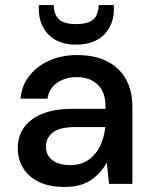

<svg xmlns="http://www.w3.org/2000/svg" viewBox="-20 -725 599 757"><path d="M235 12Q172 12 131 -9Q90 -30 70 -64.5Q50 -99 50 -140Q50 -212 106 -254Q162 -296 266 -296H396V-305Q396 -363 364.5 -392Q333 -421 283 -421Q239 -421 206.5 -399.5Q174 -378 167 -336H61Q66 -390 97.5 -428.5Q129 -467 177.5 -487.5Q226 -508 284 -508Q388 -508 445 -453.5Q502 -399 502 -305V0H410L401 -85Q380 -44 340 -16Q300 12 235 12ZM256 -74Q299 -74 328.5 -94.5Q358 -115 374.5 -149Q391 -183 395 -224H277Q214 -224 187.5 -202Q161 -180 161 -147Q161 -113 186.5 -93.5Q212 -74 256 -74ZM280 -549Q210 -549 171.5 -588.5Q133 -628 133 -690V-705H192Q192 -669 212 -649.5Q232 -630 280 -630Q329 -630 349 -649.5Q369 -669 369 -705H429V-690Q429 -627 390 -588Q351 -549 280 -549Z"/></svg>

Font: Firefly Display Medium
Style: Regular
Weight: 500
Designer: Colophon Foundry, Jonny Pinhorn
Foundry: Colophon Foundry
Version: Version 1.200; ttfautohint (v1.8.3)